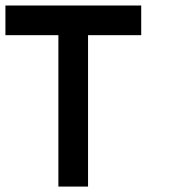

<svg xmlns="http://www.w3.org/2000/svg" viewBox="-20 -687 707 707"><path d="M304.2 -557.5V0H195V-557.5H0V-666.7H500V-557.5Z"/></svg>

Font: 0xA000-Mono
Style: Mono-Bold
Weight: 700
Version: Version 0.1